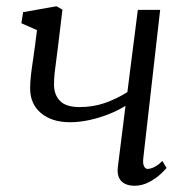

<svg xmlns="http://www.w3.org/2000/svg" viewBox="-20 -585 606 615"><path d="M180 -554 165.5 -433.5Q163 -412 160 -391Q157 -370 155 -351Q153 -332 153 -314Q153 -282 172 -262Q191 -242 235 -242Q278 -242 315.5 -255Q353 -268 388 -290L421.5 -553.5H493L439 -78.5Q437 -60.5 441.5 -52.2Q446 -44 452.5 -44Q462 -44 474 -49.8Q486 -55.5 500 -69.5L513.5 -47Q509 -41 494.2 -27.2Q479.5 -13.5 457.5 -1.8Q435.5 10 410.5 10Q393.5 10 380.5 3.8Q367.5 -2.5 361.2 -15.8Q355 -29 357.5 -50L382 -246Q356 -230 325.5 -218.2Q295 -206.5 264 -200Q233 -193.5 204.5 -193.5Q146 -193.5 111.2 -222.8Q76.5 -252 76.5 -302Q76.5 -321 79.2 -345Q82 -369 85.8 -393.2Q89.5 -417.5 92 -437.5L98.5 -488.5L48.5 -510.5L54 -546L161 -565Z"/></svg>

Font: Merriweather 20pt Light
Style: Italic
Weight: 300
Italic angle: -7.8°
Version: Version 2.101